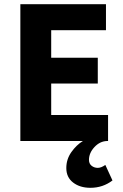

<svg xmlns="http://www.w3.org/2000/svg" viewBox="-20 -672 588 915"><path d="M411 223Q361 223 328.5 198Q296 173 296 129Q296 87 320 53Q344 19 375 0H77V-652H485V-528H224V-397H446V-274H224V-124H495V0H490Q456 1 430 29Q404 57 404 90Q404 108 416.5 118Q429 128 446 128Q462 128 482 114L516 188Q470 223 411 223Z"/></svg>

Font: Toshiba Sans
Style: Bold
Weight: 700
Designer: Paul D. Hunt
Foundry: Toshiba Corporation
Version: Version 2.020;PS 2.0;hotconv 1.0.86;makeotf.lib2.5.63406